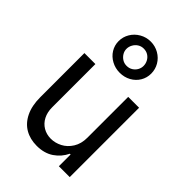

<svg xmlns="http://www.w3.org/2000/svg" viewBox="-243 -930 1038 1038"><g transform="rotate(45 276.5 -410.5)"><path d="M402.3 -530.3H485.4V0H402.3V-89.8H396.5Q376 -46.9 336.4 -20Q296.9 6.8 239.3 6.8Q188.5 6.8 149.9 -15.6Q111.3 -38.1 89.4 -83Q67.4 -127.9 67.4 -193.4V-530.3H151.4V-199.2Q151.4 -162.1 166 -133.8Q180.7 -105.5 207 -89.8Q233.4 -74.2 266.6 -74.2Q298.8 -74.2 330.1 -90.3Q361.3 -106.4 381.8 -139.2Q402.3 -171.9 402.3 -217.8ZM152.3 -707Q152.3 -739.3 168.9 -767.1Q185.5 -794.9 214.4 -811.5Q243.2 -828.1 277.3 -828.1Q311.5 -828.1 340.3 -811.5Q369.1 -794.9 385.3 -767.1Q401.4 -739.3 401.4 -707Q401.4 -674.8 385.3 -647.9Q369.1 -621.1 340.8 -605.5Q312.5 -589.8 277.3 -589.8Q243.2 -589.8 214.4 -605.5Q185.5 -621.1 168.9 -647.9Q152.3 -674.8 152.3 -707ZM342.8 -707Q342.8 -724.6 334.5 -740.2Q326.2 -755.9 311.5 -765.1Q296.9 -774.4 277.3 -774.4Q258.8 -774.4 244.1 -765.1Q229.5 -755.9 220.7 -740.2Q211.9 -724.6 211.9 -707Q211.9 -690.4 220.7 -675.8Q229.5 -661.1 244.1 -651.9Q258.8 -642.6 277.3 -642.6Q296.9 -642.6 311.5 -651.9Q326.2 -661.1 334.5 -675.8Q342.8 -690.4 342.8 -707Z"/></g></svg>

Font: Pretendard GOV Variable
Style: Regular
Weight: 400
Designer: Base glyphs from Inter by Rasmus Andersson; Hangul glyphs from Noto Sans CJK(Source Han Sans) by Jang Soo-young and Kang
Foundry: Kil Hyung-jin
Version: Version 1.307;Glyphs 3.2 (3192)